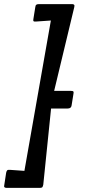

<svg xmlns="http://www.w3.org/2000/svg" viewBox="-63 -766 443 936"><path d="M287 -746Q300 -746 300 -738Q300 -736 299 -731L201 -323H282Q292 -323 294.5 -320Q297 -317 295 -308L286 -252Q284 -237 267 -237H186L148 134Q146 144 143 147Q140 150 130 150H-29Q-43 150 -43 142Q-43 139 -42 135L-33 76Q-31 67 -27.5 64Q-24 61 -14 62L56 67L185 -666L113 -661Q103 -660 100.5 -663Q98 -666 100 -675L109 -731Q110 -740 114 -743Q118 -746 128 -746Z"/></svg>

Font: Crete Round
Style: Italic
Weight: 400
Designer: Veronika Burian
Foundry: TypeTogether
Version: Version 1.001; ttfautohint (v1.6)